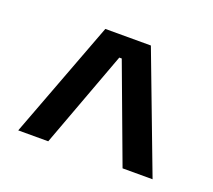

<svg xmlns="http://www.w3.org/2000/svg" viewBox="-70 -728 567 511"><g transform="rotate(20 214.0 -472.5)"><path d="M149.5 -639H278.5L404.5 -306H319.5L217.5 -580H210.5L109 -306H24Z"/></g></svg>

Font: Anek Telugu Medium Medium
Style: Regular
Weight: 500
Version: Version 1.003